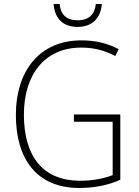

<svg xmlns="http://www.w3.org/2000/svg" viewBox="-20 -926 690 956"><path d="M487 -906H457C452 -855 423 -825 367 -825C311 -825 281 -854 277 -906H247C252 -832 296 -792 366 -792C438 -792 481 -834 487 -906ZM348 -356V-320H541V-54C497 -37 442 -26 379 -26C198 -26 99 -142 99 -356C99 -552 201 -689 384 -689C440 -689 497 -678 554 -647L571 -681C513 -712 452 -725 385 -725C176 -725 59 -571 59 -355C59 -131 165 10 375 10C446 10 518 -3 579 -31V-356Z"/></svg>

Font: Noto Sans SemiCondensed ExtraLight
Style: Regular
Weight: 200
Width: 4
Designer: Monotype Design Team
Foundry: Monotype Imaging Inc.
Version: Version 2.013